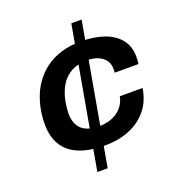

<svg xmlns="http://www.w3.org/2000/svg" viewBox="-138 -836 921 997"><g transform="rotate(-20 322.5 -337.0)"><path d="M230 49 367 -723H424L287 49ZM316 -67Q232 -67 174.5 -90Q117 -113 87.5 -160Q58 -207 58 -277Q58 -312 63 -344.5Q68 -377 78 -407Q93 -455 120 -493.5Q147 -532 184.5 -560Q222 -588 271.5 -603Q321 -618 380 -618Q454 -618 509 -598.5Q564 -579 594.5 -540.5Q625 -502 625 -446Q625 -436 624.5 -425.5Q624 -415 622 -405H491Q492 -410 492 -415.5Q492 -421 492 -426Q492 -454 478 -473.5Q464 -493 438 -504Q412 -515 377 -515Q328 -515 291.5 -495.5Q255 -476 232.5 -440Q210 -404 200 -354Q198 -341 196.5 -330Q195 -319 194 -309Q193 -299 193 -287Q193 -249 207.5 -222.5Q222 -196 251 -183.5Q280 -171 322 -171Q361 -171 393.5 -184.5Q426 -198 447 -223Q468 -248 474 -281H600Q589 -211 550 -163.5Q511 -116 451 -91.5Q391 -67 316 -67Z"/></g></svg>

Font: Archivo SemiExpanded SemiBold
Style: Italic
Weight: 600
Width: 6
Italic angle: -10°
Designer: Hector Gatti
Foundry: Omnibus-Type
Version: Version 2.001